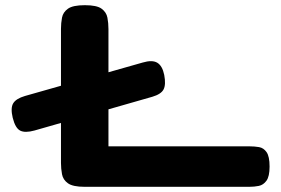

<svg xmlns="http://www.w3.org/2000/svg" viewBox="-20 -711 1084 740"><path d="M113 -208Q77 -198 58 -207.5Q39 -217 29 -257Q20 -295 31 -313Q42 -331 76 -341L530 -470Q567 -481 586.5 -469Q606 -457 613 -422Q620 -385 610.5 -366.5Q601 -348 567 -338ZM306 9Q261 9 242 -4.5Q223 -18 219 -39.5Q215 -61 215 -83V-600Q215 -622 219 -643Q223 -664 242 -677.5Q261 -691 307 -691Q353 -691 371.5 -677.5Q390 -664 394 -643Q398 -622 398 -599V-147H942Q961 -147 978.5 -144Q996 -141 1007.5 -124.5Q1019 -108 1019 -69Q1019 -31 1007 -14.5Q995 2 977.5 5.5Q960 9 941 9Z"/></svg>

Font: Fredoka Expanded
Style: Bold
Weight: 700
Width: 7
Designer: Ben Nathan
Foundry: Milena B. Brandão, Ben Nathan
Version: Version 2.001